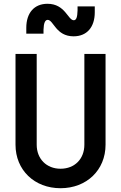

<svg xmlns="http://www.w3.org/2000/svg" viewBox="-20 -985 640 1015"><path d="M538 -700H426V-220C426 -145 375 -93 300 -93C226 -93 174 -145 174 -220V-700H62V-220C62 -86 162 10 300 10C438 10 538 -86 538 -220ZM119 -807H210V-828C211 -864 219 -880 232 -880C263 -880 275 -793 369 -793C439 -793 481 -841 481 -920V-951H390V-930C389 -893 383 -878 370 -878C339 -878 325 -965 231 -965C161 -965 119 -917 119 -838Z"/></svg>

Font: CommitMono
Style: 600Regular
Weight: 600
Monospace: yes
Designer: Eigil Nikolajsen
Foundry: Eigil Nikolajsen
Version: Version 1.143